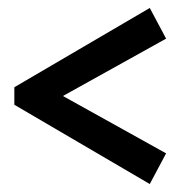

<svg xmlns="http://www.w3.org/2000/svg" viewBox="-20 -523 480 482"><path d="M397 -138 356 -61 16 -260V-304L356 -503L397 -426L138 -282Z"/></svg>

Font: Piazzolla 24pt
Style: Bold
Weight: 700
Designer: Juan Pablo del Peral
Foundry: Huerta Tipografica
Version: Version 2.005